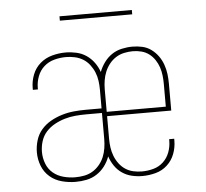

<svg xmlns="http://www.w3.org/2000/svg" viewBox="-50 -732 850 793"><g transform="rotate(-5 375.0 -335.5)"><path d="M232 8Q204 8 175.5 0.5Q147 -7 125.5 -25.5Q104 -44 93.5 -71Q83 -98 83 -127Q83 -152 90.5 -177Q98 -202 114.5 -221Q131 -240 153 -252.5Q175 -265 199.5 -272.5Q224 -280 249 -282.5Q274 -285 299 -285H365V-363Q365 -381 362.5 -399.5Q360 -418 353 -435Q346 -452 334.5 -467Q323 -482 307.5 -491.5Q292 -501 273.5 -505Q255 -509 237 -509Q212 -509 188 -502.5Q164 -496 146 -480Q128 -464 119 -440.5Q110 -417 110 -393Q110 -391 110 -389.5Q110 -388 110 -386H89Q89 -388 89 -390Q89 -392 89 -394Q89 -422 99.5 -449Q110 -476 131.5 -494.5Q153 -513 181 -520.5Q209 -528 237 -528Q259 -528 281.5 -523Q304 -518 322.5 -505.5Q341 -493 354.5 -474.5Q368 -456 375 -435Q383 -456 396.5 -474.5Q410 -493 428.5 -505.5Q447 -518 469.5 -523Q492 -528 514 -528Q535 -528 555 -523.5Q575 -519 591.5 -507Q608 -495 620 -478.5Q632 -462 639 -442.5Q646 -423 648.5 -403Q651 -383 651 -363V-251H385V-157Q385 -139 387.5 -121Q390 -103 396.5 -86Q403 -69 414 -54Q425 -39 440 -29Q455 -19 473 -15Q491 -11 509 -11Q533 -11 556.5 -17.5Q580 -24 597.5 -40.5Q615 -57 623.5 -80Q632 -103 632 -127Q632 -129 632 -130.5Q632 -132 632 -134H653Q653 -132 653 -130Q653 -128 653 -126Q653 -98 643 -71.5Q633 -45 612.5 -26Q592 -7 564.5 0.5Q537 8 509 8Q487 8 465.5 3Q444 -2 425.5 -14.5Q407 -27 394.5 -45.5Q382 -64 375 -85Q367 -63 353 -44.5Q339 -26 319.5 -13.5Q300 -1 277.5 3.5Q255 8 232 8ZM385 -269H630V-363Q630 -380 628 -398Q626 -416 620.5 -432.5Q615 -449 605 -464Q595 -479 581 -489.5Q567 -500 549.5 -504.5Q532 -509 514 -509Q496 -509 477.5 -505Q459 -501 443.5 -491Q428 -481 416.5 -466.5Q405 -452 398 -435Q391 -418 388 -399.5Q385 -381 385 -363ZM232 -11Q251 -11 269.5 -14.5Q288 -18 304 -27.5Q320 -37 332.5 -52Q345 -67 352 -84Q359 -101 362 -120Q365 -139 365 -158V-266H299Q277 -266 254.5 -264Q232 -262 210 -255.5Q188 -249 168 -238Q148 -227 133 -210.5Q118 -194 111 -172Q104 -150 104 -127Q104 -102 113 -78.5Q122 -55 140.5 -39.5Q159 -24 183.5 -17.5Q208 -11 232 -11ZM225 -661V-679H525V-661Z"/></g></svg>

Font: Zed Sans Thin Extended
Style: Regular
Weight: 100
Width: 7
Designer: Belleve Invis
Foundry: Belleve Invis
Version: Version 1.0.0; ttfautohint (v1.8.4)